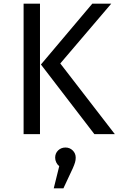

<svg xmlns="http://www.w3.org/2000/svg" viewBox="-20 -726 655 1039"><path d="M196.4 -706.2V0H107.7V-706.2ZM490.8 0 201.5 -376.9 479.5 -706.2H582.1L306.2 -382.6L601.5 0ZM389.7 127.2Q389.7 140 386.2 152.3Q382.6 164.6 374.4 183.6L323.1 293.3H270.8L300.5 173.3Q290.3 165.1 284.4 152.8Q278.5 140.5 278.5 127.2Q278.5 103.6 294.6 87.9Q310.8 72.3 334.4 72.3Q357.4 72.3 373.6 88.2Q389.7 104.1 389.7 127.2Z"/></svg>

Font: Fira Code
Style: Regular
Weight: 400
Designer: Carrois Corporate, Edenspiekermann AG, Nikita Prokopov
Foundry: Carrois Corporate, Edenspiekermann AG, Nikita Prokopov
Version: Version 5.002